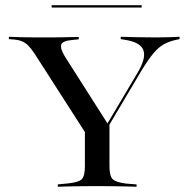

<svg xmlns="http://www.w3.org/2000/svg" viewBox="-20 -711 717 731"><path d="M333.9 -160.5 111.3 -507.3Q98.4 -526.6 87.5 -537.5Q76.6 -548.4 64.1 -553.6Q51.6 -558.9 33.1 -560.5L13.7 -562.1V-571Q32.3 -570.2 58.9 -569.4Q85.5 -568.5 119.4 -568.5H122.6H127.4Q150.8 -568.5 172.2 -568.5Q193.5 -568.5 213.3 -569Q233.1 -569.4 249.6 -569.8Q266.1 -570.2 279.8 -570.2V-561.3L255.6 -558.9Q218.5 -555.6 213.3 -541.5Q208.1 -527.4 227.4 -495.2L392.7 -235.5L380.6 -226.6L503.2 -433.1Q537.1 -489.5 525.8 -520.2Q514.5 -550.8 454 -559.7L439.5 -562.1V-571Q466.1 -570.2 500 -569.4Q533.9 -568.5 573.4 -568.5Q604 -568.5 625.4 -569.4Q646.8 -570.2 663.7 -571V-562.1L652.4 -559.7Q625 -554 604.4 -542.7Q583.9 -531.5 564.5 -508.5Q545.2 -485.5 518.5 -441.9L351.6 -160.5ZM343.5 -2.4Q313.7 -2.4 287.5 -2Q261.3 -1.6 239.5 -1.2Q217.7 -0.8 200 0V-8.9L240.3 -12.9Q279.8 -16.9 291.5 -29Q303.2 -41.1 303.2 -78.2V-250.8L360.5 -185.5L396.8 -245.2V-78.2Q396.8 -41.1 408.9 -29Q421 -16.9 459.7 -12.1L500 -8.9V0Q483.1 -0.8 460.9 -1.2Q438.7 -1.6 412.9 -2Q387.1 -2.4 356.5 -2.4H350ZM176.6 -682.3V-691.1H519.4V-682.3Z"/></svg>

Font: Playfair 144pt SemiExpanded Medium
Style: Regular
Weight: 500
Width: 6
Designer: Claus Eggers Sørensen
Foundry: Claus Eggers Sørensen
Version: Version 2.203